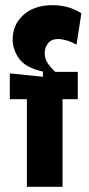

<svg xmlns="http://www.w3.org/2000/svg" viewBox="-20 -723 346 743"><path d="M84 0V-339H18V-439L146 -426V-446Q79 -461 54 -496Q29 -531 29 -570Q29 -628 71 -665.5Q113 -703 183 -703Q245 -703 295 -672L276 -550Q257 -561 238 -566.5Q219 -572 205 -572Q179 -572 166 -555.5Q153 -539 153 -518Q153 -495 165.5 -477Q178 -459 194 -445H281V-339H222V0Z"/></svg>

Font: Bricolage Grotesque 10pt Condensed Bricolage Grotesque 10pt Condensed Regular
Style: Bold
Weight: 700
Width: 3
Designer: Mathieu Triay
Foundry: Atelier Triay
Version: Version 1.000; ttfautohint (v1.8.4.7-5d5b);gftools[0.9.32]